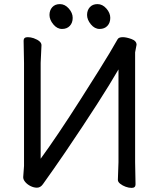

<svg xmlns="http://www.w3.org/2000/svg" viewBox="-20 -895 778 935"><path d="M621 20Q607 20 592 14.5Q577 9 565.5 0Q554 -9 554 -19L557 -105V-557Q477 -418 298 -154Q242 -72 189 2Q177 19 160 19Q145 19 129.5 11.5Q114 4 103.5 -8Q93 -20 93 -32L97 -87V-588L95 -697Q95 -714 115 -714Q129 -714 144 -709Q182 -695 182 -675L178 -589V-122Q261 -236 370.5 -408Q480 -580 513.5 -636.5Q547 -693 552.5 -703.5Q558 -714 578 -714Q595 -714 620 -705Q645 -696 645 -677L638 -640V-106L640 3Q640 20 621 20ZM282 -754Q258 -754 239.5 -776.5Q221 -799 221 -822Q221 -845 234.5 -860Q248 -875 272 -875Q296 -875 315 -853.5Q334 -832 334 -808Q334 -784 320 -769Q306 -754 282 -754ZM465 -754Q441 -754 422.5 -776.5Q404 -799 404 -822Q404 -845 417.5 -860Q431 -875 455 -875Q479 -875 498 -853.5Q517 -832 517 -808Q517 -784 503 -769Q489 -754 465 -754Z"/></svg>

Font: LXGW WenKai TC
Style: Bold
Weight: 700
Designer: LXGW / Fontworks Inc.
Foundry: LXGW / Fontworks Inc.
Version: Version 1.330;April 28, 2024